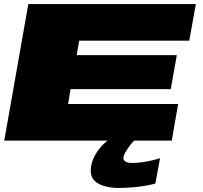

<svg xmlns="http://www.w3.org/2000/svg" viewBox="-20 -695 1002 949"><path d="M1 0H829L860.5 -181H316.5L329 -254.5H824L854 -422.5H359L371.5 -494H915.5L948 -675H120ZM566.5 234Q606 234 643.8 230.2Q681.5 226.5 710 221Q738.5 215.5 748 212L771 87Q759.5 91 735.8 96.8Q712 102.5 685 106.5Q658 110.5 634 110.5Q610.5 110.5 600.2 103.5Q590 96.5 590 86.5Q590 75 599.8 57.8Q609.5 40.5 622.2 24Q635 7.5 643.5 0H511.5Q489.5 17 470.2 41.2Q451 65.5 439.8 93.2Q428.5 121 428.5 148.5Q428.5 180.5 448 199Q467.5 217.5 499.2 225.8Q531 234 566.5 234Z"/></svg>

Font: Anybody ExtraExpanded Black
Style: Italic
Weight: 900
Width: 8
Italic angle: -10°
Version: Version 1.113;gftools[0.9.25]